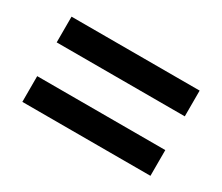

<svg xmlns="http://www.w3.org/2000/svg" viewBox="-67 -595 694 601"><g transform="rotate(30 280.0 -294.0)"><path d="M49 -355V-448H512V-355ZM49 -140V-233H512V-140Z"/></g></svg>

Font: Ubuntu Sans Mono Medium
Style: Regular
Weight: 500
Monospace: yes
Designer: Dalton Maag Ltd
Foundry: Dalton Maag Ltd
Version: Version 1.006